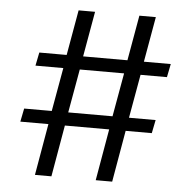

<svg xmlns="http://www.w3.org/2000/svg" viewBox="-50 -740 786 790"><g transform="rotate(5 342.5 -345.0)"><path d="M520 -448 488 -268H598L587 -213H479L442 0H374L411 -213H228L191 0H123L160 -213H44L55 -268H169L201 -448H86L97 -503H210L243 -690H311L278 -503H461L494 -690H562L529 -503H640L629 -448ZM452 -448H269L237 -268H420Z"/></g></svg>

Font: Exo 2.0
Style: Regular
Weight: 400
Designer: Natanael Gama
Version: Version 1.001;PS 001.001;hotconv 1.0.70;makeotf.lib2.5.58329